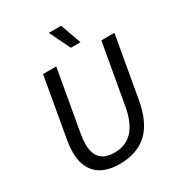

<svg xmlns="http://www.w3.org/2000/svg" viewBox="-211 -1031 1080 1172"><g transform="rotate(-30 329.5 -445.0)"><path d="M74 -195Q74 -235 81 -274L156 -700H249L174 -276Q166 -231 166 -200Q166 -133 198 -99.5Q230 -66 296 -66Q455 -66 492 -276L567 -700H659L584 -274Q559 -128 486 -59Q413 10 289 10Q183 10 128.5 -43Q74 -96 74 -195ZM312 -900H399L451 -754H383Z"/></g></svg>

Font: Sarabun
Style: Italic
Weight: 400
Italic angle: -10°
Designer: Suppakit Chalermlarp | Katatrad Co.,Ltd.
Foundry: Cadson Demak Co.,Ltd.
Version: Version 1.000; ttfautohint (v1.6)